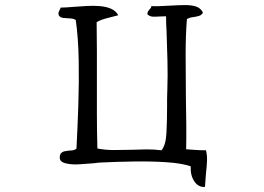

<svg xmlns="http://www.w3.org/2000/svg" viewBox="-20 -680 1040 755"><path d="M790 -89Q795 -69 794 -46.5Q793 -24 790 1Q789 14 788 27.5Q787 41 786 55Q760 57 744 33Q728 9 730 -26Q695 -38 636 -42Q577 -46 509 -45Q441 -44 378 -41Q372 -41 364 -40Q356 -39 348 -38Q322 -36 292.5 -34Q263 -32 242 -37Q215 -42 215 -60Q215 -74 222 -79.5Q229 -85 239 -86Q250 -88 261.5 -88.5Q273 -89 281 -96Q281 -97 281 -98.5Q281 -100 281 -102Q285 -177 288 -266.5Q291 -356 289.5 -443Q288 -530 278 -601Q270 -607 256 -607.5Q242 -608 229 -609.5Q216 -611 211 -620Q209 -627 210.5 -631.5Q212 -636 214 -640Q218 -646 218 -650Q229 -650 242 -651Q255 -652 269 -653Q294 -655 321 -656.5Q348 -658 372 -656Q398 -654 417 -645.5Q436 -637 445 -620Q423 -614 400.5 -608.5Q378 -603 360 -593Q361 -535 361 -477.5Q361 -420 361 -362Q361 -298 361 -232.5Q361 -167 363 -96Q394 -90 427.5 -90Q461 -90 495 -91Q525 -92 555 -92.5Q585 -93 615 -89Q632 -109 634.5 -157Q637 -205 637 -258Q637 -275 637 -292.5Q637 -310 638 -326Q640 -383 638.5 -440.5Q637 -498 635 -556Q634 -571 633.5 -586Q633 -601 633 -616Q625 -616 618.5 -615.5Q612 -615 605 -615Q592 -614 581 -614.5Q570 -615 560 -623Q559 -630 561.5 -634Q564 -638 567 -642Q570 -645 572.5 -648Q575 -651 575 -656Q590 -655 610.5 -656Q631 -657 652 -658Q667 -659 682 -659.5Q697 -660 710 -660Q733 -660 750.5 -654.5Q768 -649 778 -631Q774 -621 762.5 -617.5Q751 -614 738 -612.5Q725 -611 715 -605Q710 -545 710 -464Q710 -383 711 -295Q712 -244 712.5 -192.5Q713 -141 712 -93Q727 -92 747 -90.5Q767 -89 790 -89Z"/></svg>

Font: Yuji Syuku
Style: Regular
Weight: 400
Designer: Kataoka Yuji
Foundry: Kinuta Font Factory
Version: Version 3.002